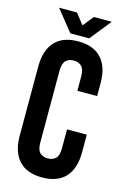

<svg xmlns="http://www.w3.org/2000/svg" viewBox="-129 -908 643 976"><g transform="rotate(15 193.0 -420.0)"><path d="M359 -261V-168Q359 -83 317.5 -37.5Q276 8 195 8Q114 8 72.5 -37.5Q31 -83 31 -168V-532Q31 -617 72.5 -662.5Q114 -708 195 -708Q276 -708 317.5 -662.5Q359 -617 359 -532V-464H255V-539Q255 -577 239.5 -592.5Q224 -608 198 -608Q172 -608 156.5 -592.5Q141 -577 141 -539V-161Q141 -123 156.5 -108Q172 -93 198 -93Q224 -93 239.5 -108Q255 -123 255 -161V-261ZM150 -848 194 -792 239 -848H333L244 -737H145L56 -848Z"/></g></svg>

Font: BebasNeueW03-Regular
Style: Regular
Weight: 400
Designer: Ryoichi Tsunekawa
Foundry: Ryoichi Tsunekawa
Version: Version 1.30